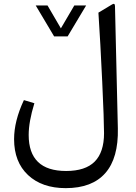

<svg xmlns="http://www.w3.org/2000/svg" viewBox="-20 -701 697 984"><path d="M257.3 -514.6 163.1 -672.9H223.6L292 -555.7L360.8 -672.9H421.4L326.7 -514.6ZM584 -43Q587.4 108.9 519.8 186Q452.1 263.2 316.9 263.2Q195.3 263.2 123.8 196.3Q52.2 129.4 52.2 12.2Q52.2 -81.1 102.5 -188L156.2 -171.9Q127 -77.1 127 -9.3Q127 175.3 318.8 175.3Q417.5 175.3 465.3 127.2Q513.2 79.1 513.2 -18.6Q513.2 -82.5 503.9 -282.2Q494.6 -481.9 484.4 -636.2L555.2 -678.7Q568.8 -686.5 569.3 -669.9Z"/></svg>

Font: Sahel FD
Style: FD
Weight: 400
Foundry: Saber Rastikerdar (saber.rastikerdar@gmail.com)
Version: Version 3.3.1